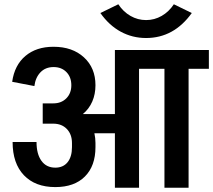

<svg xmlns="http://www.w3.org/2000/svg" viewBox="-20 -879 998 899"><path d="M958 -557H863V0H750V-557H631V0H518V-255H422Q427 -232 427 -210V-190Q427 -102 377.5 -52.5Q328 -3 239 -3Q145 -3 92 -58.5Q39 -114 39 -214H151Q151 -158 174 -126Q197 -94 239 -94Q276 -94 296.5 -119.5Q317 -145 317 -190V-209Q317 -250 293 -275Q269 -300 229 -300H180V-395H230Q267 -395 290.5 -418.5Q314 -442 314 -480Q314 -518 291 -541.5Q268 -565 231 -565Q193 -565 169.5 -540.5Q146 -516 141 -476L37 -496Q48 -574 99 -617Q150 -660 230 -660H231Q319 -660 373 -610.5Q427 -561 427 -480Q427 -438 412 -403.5Q397 -369 368 -345H369H518V-645H958ZM878 -818Q794 -701 664 -701Q600 -701 545.5 -730.5Q491 -760 450 -818L534 -859Q557 -824 591 -804.5Q625 -785 664 -785Q703 -785 737 -804.5Q771 -824 794 -859Z"/></svg>

Font: Akshar Medium
Style: Regular
Weight: 500
Designer: Tall Chai
Foundry: Tall Chai
Version: Version 1.000